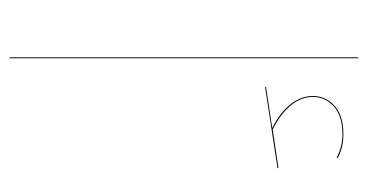

<svg xmlns="http://www.w3.org/2000/svg" viewBox="-204 -566 770 402"><g transform="rotate(90 181.0 -365.0)"><path d="M332 -563V-561L162 -535V-537L248 -550Q216 -566 198.5 -588Q181 -610 181 -635Q181 -662 201.5 -680.5Q222 -699 261 -699Q289 -699 311 -687L310 -685Q287 -697 261 -697Q223 -697 203 -679Q183 -661 183 -635Q183 -610 201 -588.5Q219 -567 251 -551ZM100 0V-730H102V0Z"/></g></svg>

Font: FiraGO Two
Style: Regular
Weight: 100
Designer: bBox Type
Foundry: bBox Type GmbH
Version: Version 1.001